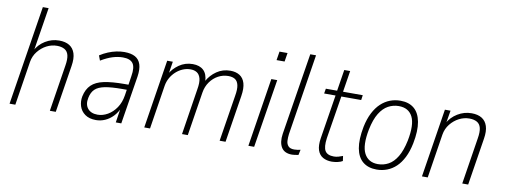

<svg xmlns="http://www.w3.org/2000/svg" viewBox="-59 -1019 3533 1342"><g transform="rotate(10 1707.5 -348.5)"><path d="M43 0 155 -705H196L146 -392H141Q165 -439 210.5 -467Q256 -495 309 -495Q353 -495 381.5 -477.5Q410 -460 421.5 -424.5Q433 -389 424 -334L371 0H329L381 -329Q389 -377 382 -404.5Q375 -432 353.5 -444Q332 -456 300 -456Q262 -456 227 -438Q192 -420 166 -387.5Q140 -355 133 -312L84 0Z M657 8Q609 8 579 -13.5Q549 -35 538.5 -69Q528 -103 535 -139Q546 -191 577 -221Q608 -251 665 -263Q722 -275 811 -275H848L842 -238H801Q724 -238 678 -229Q632 -220 609 -198Q586 -176 578 -136Q568 -89 591 -60Q614 -31 662 -31Q698 -31 733 -51Q768 -71 793.5 -108.5Q819 -146 827 -198L848 -337Q859 -401 839.5 -428.5Q820 -456 768 -456Q733 -456 695.5 -444.5Q658 -433 613 -406L600 -441Q628 -459 657 -471Q686 -483 715 -489Q744 -495 771 -495Q819 -495 848 -479Q877 -463 888 -429Q899 -395 891 -342L836 0H797L814 -112H820Q803 -72 777.5 -45.5Q752 -19 721 -5.5Q690 8 657 8Z M999 0 1076 -487H1116L1101 -392H1095Q1117 -435 1160 -465Q1203 -495 1257 -495Q1306 -495 1333.5 -469Q1361 -443 1363 -391H1360Q1385 -437 1427.5 -466Q1470 -495 1524 -495Q1563 -495 1590 -478Q1617 -461 1627.5 -425.5Q1638 -390 1629 -334L1576 0H1534L1586 -326Q1595 -376 1588.5 -404.5Q1582 -433 1563.5 -444.5Q1545 -456 1516 -456Q1478 -456 1444.5 -438Q1411 -420 1387.5 -387Q1364 -354 1357 -310L1308 0H1267L1318 -326Q1327 -376 1319.5 -404Q1312 -432 1293.5 -444Q1275 -456 1248 -456Q1220 -456 1193.5 -445Q1167 -434 1145 -414Q1123 -394 1108.5 -368Q1094 -342 1089 -312L1040 0Z M1828 -624 1838 -686H1895L1885 -624ZM1738 0 1815 -487H1857L1779 0Z M2048 8Q1994 8 1972.5 -28Q1951 -64 1960 -124L2053 -705H2094L2003 -129Q2000 -105 2001 -82.5Q2002 -60 2015 -45Q2028 -30 2058 -30Q2070 -30 2083 -32Q2096 -34 2102 -36L2094 2Q2077 5 2067.5 6.5Q2058 8 2048 8Z M2331 8Q2294 8 2267.5 -7Q2241 -22 2230 -54.5Q2219 -87 2227 -139L2277 -452H2196L2202 -487H2282L2306 -638H2348L2324 -487H2464L2459 -452H2318L2269 -148Q2260 -84 2276.5 -57Q2293 -30 2339 -30Q2355 -30 2371 -34.5Q2387 -39 2402 -45L2407 -10Q2395 -2 2372.5 3Q2350 8 2331 8Z M2649 8Q2589 8 2551 -23Q2513 -54 2501.5 -116Q2490 -178 2508 -271Q2520 -329 2542 -371.5Q2564 -414 2593 -441Q2622 -468 2657 -481.5Q2692 -495 2731 -495Q2791 -495 2828 -464Q2865 -433 2876.5 -370.5Q2888 -308 2870 -217Q2858 -158 2836.5 -115.5Q2815 -73 2786.5 -46Q2758 -19 2723 -5.5Q2688 8 2649 8ZM2651 -31Q2691 -31 2726 -50Q2761 -69 2787.5 -113Q2814 -157 2829 -229Q2852 -345 2824 -400.5Q2796 -456 2726 -456Q2686 -456 2651 -437Q2616 -418 2589.5 -375Q2563 -332 2548 -259Q2525 -142 2554 -86.5Q2583 -31 2651 -31Z M2970 0 3047 -487H3087L3071 -392H3066Q3091 -439 3137 -467Q3183 -495 3236 -495Q3280 -495 3308.5 -477.5Q3337 -460 3348.5 -424.5Q3360 -389 3351 -334L3298 0H3256L3308 -329Q3316 -377 3309 -404.5Q3302 -432 3280.5 -444Q3259 -456 3227 -456Q3189 -456 3154 -438Q3119 -420 3093 -387.5Q3067 -355 3060 -312L3011 0Z"/></g></svg>

Font: Nunito Sans 10pt Condensed ExtraLight
Style: Italic
Weight: 250
Width: 3
Italic angle: -9°
Designer: Vernon Adams
Foundry: Vernon Adams
Version: Version 3.101;gftools[0.9.27]